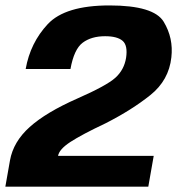

<svg xmlns="http://www.w3.org/2000/svg" viewBox="-42 -701 676 721"><path d="M-21.9 0H514.9L535.2 -115.6H176Q180.2 -140.4 222.6 -168.1Q265.1 -195.8 354.9 -238.2Q453.1 -288.2 522.7 -344Q592.2 -399.7 601.5 -485.7Q609.8 -557.9 572.7 -619.3Q535.6 -680.6 369.1 -680.6Q203 -680.6 137.3 -610.4Q71.7 -540.1 54.4 -441.8H222.6Q236 -516.3 268.5 -540.6Q301.1 -565 352.7 -565Q398.3 -565 418.4 -547.7Q438.5 -530.4 431.4 -483.4Q424 -438.6 391.2 -409Q358.3 -379.3 248.6 -331.1Q131.3 -279.4 69.7 -224.2Q8.1 -169 -4.5 -98.7Z"/></svg>

Font: Anybody Thin
Style: Italic
Weight: 100
Italic angle: -10°
Designer: Tyler Finck
Foundry: Etcetera Type Company
Version: Version 1.114;gftools[0.9.25]